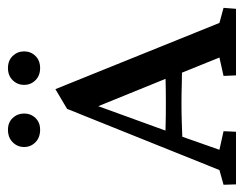

<svg xmlns="http://www.w3.org/2000/svg" viewBox="-88 -552 639 504"><g transform="rotate(-90 232.0 -299.5)"><path d="M0.5 0 -0.5 -32.7 38.1 -43.5 198.7 -443.4 250.5 -474.1 424.3 -43.5 463.9 -32.7 461.4 0H286.6L285.2 -32.7L333.5 -43.5L288.1 -155.8L279.3 -180.7L196.3 -384.8L215.8 -389.2L140.1 -180.7L131.3 -157.2L91.3 -43.5L140.1 -32.7L138.7 0ZM114.7 -140.6V-186Q129.9 -185.5 153.8 -184.8Q177.7 -184.1 212.9 -184.1Q248 -184.1 272.5 -184.8Q296.9 -185.5 311 -186V-141.6Q288.1 -141.6 263.7 -142.3Q239.3 -143.1 212.9 -143.1Q187 -143.1 163.3 -142.3Q139.6 -141.6 114.7 -140.6ZM144 -514.2Q123.5 -514.2 111.1 -526.4Q98.6 -538.6 98.6 -556.2Q98.6 -573.7 111.1 -586.2Q123.5 -598.6 144 -598.6Q163.1 -598.6 174.8 -586.2Q186.5 -573.7 186.5 -556.2Q186.5 -538.6 174.8 -526.4Q163.1 -514.2 144 -514.2ZM305.7 -514.2Q286.1 -514.2 273.9 -526.4Q261.7 -538.6 261.7 -556.2Q261.7 -573.7 273.9 -586.2Q286.1 -598.6 305.7 -598.6Q325.7 -598.6 337.6 -586.2Q349.6 -573.7 349.6 -556.2Q349.6 -538.6 337.6 -526.4Q325.7 -514.2 305.7 -514.2Z"/></g></svg>

Font: Lateef
Style: Regular
Weight: 400
Designer: SIL International
Foundry: SIL International
Version: Version 4.200